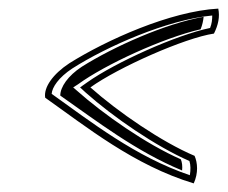

<svg xmlns="http://www.w3.org/2000/svg" viewBox="-20 -472 529 446"><path d="M85 -245C180 -178 291 -88 430 -46C441 -70 439 -94 432 -110C356 -142 254 -212 190 -269C254 -315 409 -384 477 -394C487 -414 491 -433 487 -452C376 -446 227 -379 141 -325C103 -300 81 -269 85 -245ZM100 -254C101 -269 116 -292 148 -313C228 -364 368 -426 473 -436C473 -426 472 -417 468 -407C390 -391 248 -327 183 -281L166 -269L179 -257C243 -200 342 -132 420 -98C423 -89 423 -77 421 -65C294 -108 190 -190 100 -254ZM120 -250C203 -192 296 -120 403 -76C404 -86 403 -95 400 -102C320 -137 221 -206 158 -262L150 -269L161 -276C224 -322 359 -384 446 -404C450 -414 452 -423 453 -433C363 -417 243 -363 170 -317C138 -296 120 -270 120 -250Z"/></svg>

Font: Snowfall
Style: EcoObl
Weight: 400
Designer: Jasper
Foundry: Cannot Into Space Fonts
Version: Version 0.9